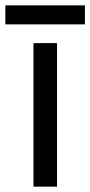

<svg xmlns="http://www.w3.org/2000/svg" viewBox="-40 -697 337 717"><path d="M173 0H85V-536H173ZM277 -677V-606H-20V-677Z"/></svg>

Font: Noto Sans Khojki
Style: Regular
Weight: 400
Designer: Monotype Design Team
Foundry: Monotype Imaging Inc.
Version: Version 2.003; ttfautohint (v1.8.4.7-5d5b)